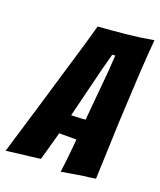

<svg xmlns="http://www.w3.org/2000/svg" viewBox="-158 -827 760 912"><g transform="rotate(20 221.5 -371.5)"><path d="M259 -2Q263 -35 267 -67Q270 -95 272.5 -123Q275 -151 277 -171H190L150 -27Q128 -24 98 -20.5Q68 -17 42 -14Q10 -10 -21 -6Q19 -139 58 -268Q74 -322 91.5 -381Q109 -440 126.5 -498.5Q144 -557 160 -611Q176 -665 188 -710Q256 -715 326.5 -722Q397 -729 464 -741Q461 -709 457.5 -661.5Q454 -614 451 -558Q448 -502 445 -441Q442 -380 439 -321Q434 -183 428 -28Q398 -23 368 -20Q343 -16 313 -11Q283 -6 259 -2ZM214 -271Q218 -271 228.5 -271.5Q239 -272 250.5 -272.5Q262 -273 272 -273.5Q282 -274 286 -275Q286 -281 287.5 -295.5Q289 -310 290.5 -328.5Q292 -347 294 -369Q296 -391 298 -412Q302 -463 308 -522L314 -609L299 -608L276 -522Z"/></g></svg>

Font: Bangers
Style: Regular
Weight: 400
Designer: vernon adams
Foundry: Vernon Adams
Version: Version 2.000